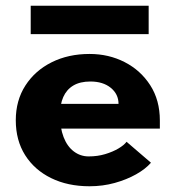

<svg xmlns="http://www.w3.org/2000/svg" viewBox="-20 -639 612 669"><path d="M292 10Q216 10 158 -18.5Q100 -47 67.5 -98.5Q35 -150 35 -220Q35 -289 68.5 -341Q102 -393 160 -422Q218 -451 292 -451Q359 -451 414.5 -422.5Q470 -394 503.5 -342Q537 -290 537 -219V-191H164V-277H393Q393 -311 366 -333Q339 -355 295 -355Q259 -355 235.5 -341Q212 -327 200.5 -301Q189 -275 189 -239Q189 -194 201.5 -161.5Q214 -129 237 -111.5Q260 -94 289 -94Q320 -94 346.5 -102Q373 -110 392.5 -121.5Q412 -133 421 -145L506 -72Q487 -50 454 -31.5Q421 -13 379.5 -1.5Q338 10 292 10ZM87 -520V-619H498V-520Z"/></svg>

Font: Teachers
Style: Bold
Weight: 700
Designer: Alfredo Marco Pradil, Chank Diesel
Version: Version 1.001